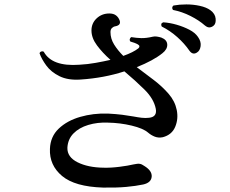

<svg xmlns="http://www.w3.org/2000/svg" viewBox="-20 -833 1040 869"><path d="M446 16Q319 12 261 -36.5Q203 -85 206 -159Q208 -215 246 -251Q284 -287 343 -304Q402 -321 468 -319Q506 -317 533.5 -313.5Q561 -310 583 -306Q604 -302 621 -300Q638 -298 655 -300Q692 -304 685 -341Q676 -386 634 -427.5Q592 -469 543 -510Q451 -480 345 -473Q288 -469 249.5 -488Q211 -507 189.5 -536.5Q168 -566 159 -592Q161 -598 167 -600Q173 -602 178 -599Q215 -531 339 -540Q377 -542 413 -548.5Q449 -555 480 -562Q444 -594 419 -627.5Q394 -661 394 -695Q394 -728 417.5 -750Q441 -772 475 -772Q494 -772 505.5 -763Q517 -754 522 -739Q528 -719 502 -714Q494 -713 487 -706.5Q480 -700 480 -688Q480 -658 496.5 -631.5Q513 -605 538 -580Q583 -596 606 -614Q611 -618 611 -623Q611 -628 604 -632Q597 -636 587.5 -639.5Q578 -643 570 -645Q566 -650 567.5 -656Q569 -662 574 -665Q598 -661 620 -660.5Q642 -660 672 -667Q680 -669 690 -667.5Q700 -666 710 -663Q736 -653 737 -631.5Q738 -610 715 -592Q674 -559 599 -529Q638 -500 676.5 -470.5Q715 -441 743.5 -408Q772 -375 780 -335Q788 -295 773 -259Q758 -223 717 -212Q697 -208 680.5 -214.5Q664 -221 650 -233Q628 -252 576 -264.5Q524 -277 468 -278Q421 -280 379.5 -267.5Q338 -255 312.5 -229Q287 -203 285 -164Q284 -122 331 -98.5Q378 -75 448 -74Q481 -73 520.5 -78Q560 -83 585 -89Q603 -93 612.5 -91.5Q622 -90 633 -82Q669 -60 666.5 -33Q664 -6 628 2Q595 9 551 13Q507 17 446 16ZM871 -595Q852 -583 837 -604Q815 -636 782.5 -665Q750 -694 712 -713Q705 -727 719 -732Q749 -730 780 -721Q811 -712 837 -698.5Q863 -685 876 -666Q891 -645 888 -624Q885 -603 871 -595ZM947 -717Q939 -710 929 -709Q919 -708 907 -718Q881 -741 842.5 -760.5Q804 -780 763 -788Q759 -793 759.5 -798.5Q760 -804 765 -808Q792 -813 823.5 -813Q855 -813 884.5 -806.5Q914 -800 932 -787Q954 -771 956 -748.5Q958 -726 947 -717Z"/></svg>

Font: Zen Old Mincho SemiBold
Style: Regular
Weight: 600
Version: Version 1.500